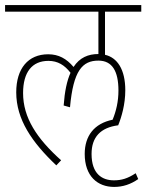

<svg xmlns="http://www.w3.org/2000/svg" viewBox="-20 -642 577 757"><path d="M202 10 221 -10C125 -96 71 -178 71 -275C71 -357 106 -402 171 -402C208 -402 235 -385 258 -355C244 -324 235 -282 231 -226L256 -219C269 -364 305 -403 368 -403C422 -403 447 -362 447 -285C447 -242 438 -204 424 -170C351 -155 314 -106 314 -35C314 52 364 95 430 95C464 95 495 85 525 64L515 41C483 62 459 69 429 69C383 69 341 44 341 -35C341 -102 377 -139 446 -148C459 -180 474 -230 474 -286C474 -369 442 -415 394 -426V-596H537V-622H0V-596H368V-429C328 -429 294 -415 270 -378C242 -411 211 -428 170 -428C91 -428 44 -372 44 -278C44 -171 106 -81 202 10Z"/></svg>

Font: Noto Sans Devanagari Condensed Thin
Style: Regular
Weight: 100
Width: 3
Designer: Jelle Bosma - Monotype Design Team
Foundry: Monotype Imaging Inc.
Version: Version 2.004